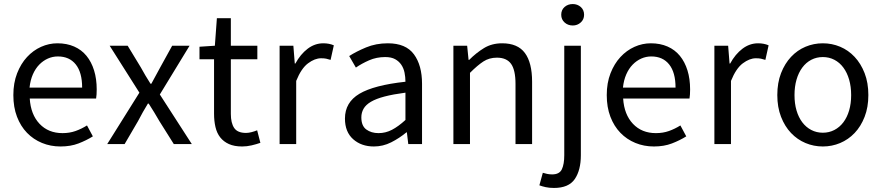

<svg xmlns="http://www.w3.org/2000/svg" viewBox="-20 -712 4358 949"><path d="M46 -242Q46 -302 64.5 -349.5Q83 -397 113.5 -430Q144 -463 183 -480.5Q222 -498 264 -498Q310 -498 346.5 -482Q383 -466 407.5 -436Q432 -406 445 -364Q458 -322 458 -270Q458 -243 455 -225H127Q132 -146 175.5 -100Q219 -54 289 -54Q324 -54 353.5 -64.5Q383 -75 410 -92L439 -38Q407 -18 368 -3Q329 12 279 12Q230 12 187.5 -5.5Q145 -23 113.5 -55.5Q82 -88 64 -135Q46 -182 46 -242ZM386 -279Q386 -354 354.5 -393.5Q323 -433 266 -433Q240 -433 216.5 -422.5Q193 -412 174 -392.5Q155 -373 142.5 -344.5Q130 -316 126 -279Z M669 -254 522 -486H611L676 -379Q687 -359 699 -338.5Q711 -318 724 -298H728Q739 -318 750 -338.5Q761 -359 772 -379L831 -486H917L770 -245L928 0H839L768 -113Q755 -135 742 -157Q729 -179 715 -200H711Q698 -179 686 -157.5Q674 -136 662 -113L596 0H510Z M1038 -419H966V-481L1042 -486L1052 -622H1121V-486H1252V-419H1121V-149Q1121 -104 1137.5 -79.5Q1154 -55 1196 -55Q1209 -55 1224 -59Q1239 -63 1251 -68L1267 -6Q1247 1 1223.5 6.5Q1200 12 1177 12Q1138 12 1111.5 0Q1085 -12 1068.5 -33Q1052 -54 1045 -84Q1038 -114 1038 -150Z M1362 -486H1430L1437 -398H1440Q1465 -444 1500.5 -471Q1536 -498 1578 -498Q1607 -498 1630 -488L1614 -416Q1602 -420 1592 -422Q1582 -424 1567 -424Q1536 -424 1502.5 -399Q1469 -374 1444 -312V0H1362Z M1685 -126Q1685 -206 1756.5 -248.5Q1828 -291 1984 -308Q1984 -331 1979.5 -353Q1975 -375 1963.5 -392Q1952 -409 1933 -419.5Q1914 -430 1884 -430Q1841 -430 1804.5 -414Q1768 -398 1739 -378L1706 -435Q1740 -457 1789 -477.5Q1838 -498 1897 -498Q1986 -498 2026 -443.5Q2066 -389 2066 -298V0H1998L1991 -58H1989Q1954 -29 1913.5 -8.5Q1873 12 1828 12Q1766 12 1725.5 -24Q1685 -60 1685 -126ZM1766 -132Q1766 -90 1790.5 -72Q1815 -54 1851 -54Q1886 -54 1917.5 -70.5Q1949 -87 1984 -119V-254Q1923 -246 1881 -235Q1839 -224 1813.5 -209Q1788 -194 1777 -174.5Q1766 -155 1766 -132Z M2221 -486H2289L2296 -416H2299Q2334 -451 2372.5 -474.5Q2411 -498 2462 -498Q2539 -498 2574.5 -450Q2610 -402 2610 -308V0H2528V-297Q2528 -366 2506 -396.5Q2484 -427 2436 -427Q2398 -427 2369 -408Q2340 -389 2303 -352V0H2221Z M2769 -486H2851V55Q2851 129 2821 173Q2791 217 2718 217Q2695 217 2677 213Q2659 209 2646 204L2663 142Q2672 145 2684 147.5Q2696 150 2709 150Q2745 150 2757 125Q2769 100 2769 55ZM2811 -586Q2787 -586 2770.5 -601Q2754 -616 2754 -639Q2754 -663 2770.5 -677.5Q2787 -692 2811 -692Q2834 -692 2850.5 -677.5Q2867 -663 2867 -639Q2867 -616 2850.5 -601Q2834 -586 2811 -586Z M2979 -242Q2979 -302 2997.5 -349.5Q3016 -397 3046.5 -430Q3077 -463 3116 -480.5Q3155 -498 3197 -498Q3243 -498 3279.5 -482Q3316 -466 3340.5 -436Q3365 -406 3378 -364Q3391 -322 3391 -270Q3391 -243 3388 -225H3060Q3065 -146 3108.5 -100Q3152 -54 3222 -54Q3257 -54 3286.5 -64.5Q3316 -75 3343 -92L3372 -38Q3340 -18 3301 -3Q3262 12 3212 12Q3163 12 3120.5 -5.5Q3078 -23 3046.5 -55.5Q3015 -88 2997 -135Q2979 -182 2979 -242ZM3319 -279Q3319 -354 3287.5 -393.5Q3256 -433 3199 -433Q3173 -433 3149.5 -422.5Q3126 -412 3107 -392.5Q3088 -373 3075.5 -344.5Q3063 -316 3059 -279Z M3511 -486H3579L3586 -398H3589Q3614 -444 3649.5 -471Q3685 -498 3727 -498Q3756 -498 3779 -488L3763 -416Q3751 -420 3741 -422Q3731 -424 3716 -424Q3685 -424 3651.5 -399Q3618 -374 3593 -312V0H3511Z M3822 -242Q3822 -303 3840.5 -350.5Q3859 -398 3890 -431Q3921 -464 3961.5 -481Q4002 -498 4047 -498Q4092 -498 4132.5 -481Q4173 -464 4204 -431Q4235 -398 4253.5 -350.5Q4272 -303 4272 -242Q4272 -182 4253.5 -134.5Q4235 -87 4204 -54.5Q4173 -22 4132.5 -5Q4092 12 4047 12Q4002 12 3961.5 -5Q3921 -22 3890 -54.5Q3859 -87 3840.5 -134.5Q3822 -182 3822 -242ZM3907 -242Q3907 -200 3917 -166Q3927 -132 3945.5 -107.5Q3964 -83 3990 -69.5Q4016 -56 4047 -56Q4078 -56 4104 -69.5Q4130 -83 4148.5 -107.5Q4167 -132 4177 -166Q4187 -200 4187 -242Q4187 -284 4177 -318.5Q4167 -353 4148.5 -378Q4130 -403 4104 -416.5Q4078 -430 4047 -430Q4016 -430 3990 -416.5Q3964 -403 3945.5 -378Q3927 -353 3917 -318.5Q3907 -284 3907 -242Z"/></svg>

Font: Myanmar Sanpya
Style: Regular
Weight: 400
Designer: Danh Hong
Foundry: Google Inc.
Version: Version 2.00 November 22, 2015